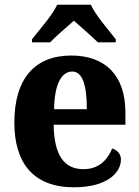

<svg xmlns="http://www.w3.org/2000/svg" viewBox="-20 -786 589 816"><path d="M116 -619V-606H193C215 -630 265 -672 294 -698C322 -673 375 -627 396 -606H472V-619C443 -657 386 -721 366 -766H223C203 -721 145 -657 116 -619ZM294 10C438 10 494 -54 494 -108C494 -132 478 -148 457 -155C436 -105 399 -67 335 -67C253 -67 210 -125 208 -256H513V-308C513 -467 426 -550 283 -550C129 -550 41 -453 41 -265C41 -91 124 10 294 10ZM349 -322H210C211 -426 241 -482 287 -482C331 -482 349 -423 349 -322Z"/></svg>

Font: Noto Serif Lao SemiCondensed ExtraBold
Style: Regular
Weight: 800
Width: 4
Designer: Monotype Design Team
Foundry: Monotype Imaging Inc.
Version: Version 2.003